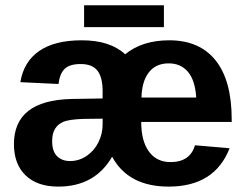

<svg xmlns="http://www.w3.org/2000/svg" viewBox="-20 -689 929 719"><path d="M839.8 -133.8Q783.7 9.8 611.8 9.8Q460.4 9.8 399.9 -102.1Q335 9.8 198.2 9.8Q119.6 9.8 75.9 -32.2Q32.2 -74.2 32.2 -149.4Q32.2 -313 247.1 -318.4L364.3 -320.3V-347.2Q364.3 -399.9 344.7 -424.6Q325.2 -449.2 282.2 -449.2Q240.7 -449.2 222.2 -431.2Q203.6 -413.1 199.2 -374.5L56.2 -381.3Q68.8 -458 126.7 -498Q184.6 -538.1 286.1 -538.1Q392.1 -538.1 448.7 -485.8Q512.7 -538.1 613.8 -538.1Q727.5 -538.1 787.6 -462.6Q847.7 -387.2 847.7 -241.7V-232.4H508.8Q508.8 -161.1 537.6 -121.6Q566.4 -82 618.7 -82Q691.4 -82 710.4 -145ZM714.8 -323.7Q710.9 -387.7 684.1 -419.7Q657.2 -451.7 611.8 -451.7Q563.5 -451.7 537.4 -418Q511.2 -384.3 509.8 -323.7ZM175.3 -160.2Q175.3 -122.6 193.6 -104.2Q211.9 -85.9 242.2 -85.9Q275.9 -85.9 304.2 -105Q332.5 -124 348.4 -155.8Q364.3 -187.5 364.3 -222.7V-244.6L290 -243.7Q239.7 -241.7 218.3 -233.4Q197.3 -224.6 186.3 -207Q175.3 -189.5 175.3 -160.2ZM294.9 -669.4H593.8V-587.4H294.9Z"/></svg>

Font: Arimo
Style: Bold
Weight: 700
Designer: Steve Matteson
Foundry: Monotype Imaging Inc.
Version: Version 1.33